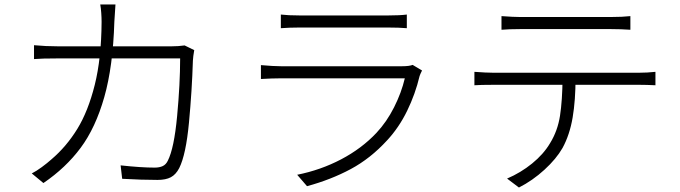

<svg xmlns="http://www.w3.org/2000/svg" viewBox="-20 -799 3040 858"><path d="M491 -702Q485 -502 446 -365Q407 -228 340.5 -138.5Q274 -49 174 19L122 -24Q142 -34 166.5 -52Q191 -70 210 -87Q277 -144 325.5 -223Q374 -302 403.5 -420Q433 -538 434 -701Q434 -719 432.5 -741Q431 -763 428 -779H496Q494 -741 491 -702ZM842 -528Q838 -395 824.5 -251.5Q811 -108 781 -48Q766 -19 743.5 -7Q721 5 684 5Q614 5 526 0L519 -60Q611 -50 671 -50Q693 -50 707.5 -57Q722 -64 730 -81Q758 -136 771.5 -280Q785 -424 785 -538H240Q165 -538 132 -535V-597Q185 -592 239 -592H747Q777 -592 805 -596L848 -575Q843 -547 842 -528Z M1318 -730H1716Q1767 -730 1798 -734V-673Q1764 -676 1714 -676H1318Q1274 -676 1235 -673V-734Q1268 -730 1318 -730ZM1855 -459Q1836 -379 1799.5 -304Q1763 -229 1710 -172Q1636 -91 1547.5 -43.5Q1459 4 1352 33L1308 -18Q1413 -39 1504.5 -87Q1596 -135 1662 -205Q1708 -254 1741 -319.5Q1774 -385 1789 -449H1235Q1197 -449 1146 -446V-508Q1203 -503 1235 -503H1777Q1809 -503 1824 -509L1866 -484Q1857 -466 1855 -459Z M2304 -723H2710Q2761 -723 2797 -727V-666Q2755 -669 2710 -669H2305Q2256 -669 2221 -666V-727Q2275 -723 2304 -723ZM2183 -474H2837Q2854 -474 2872.5 -475Q2891 -476 2909 -478V-418Q2869 -420 2837 -420H2183Q2128 -420 2100 -418V-478Q2154 -474 2183 -474ZM2494 -138Q2466 -89 2413 -40.5Q2360 8 2299 39L2246 -1Q2307 -27 2358 -68.5Q2409 -110 2438 -159Q2472 -214 2482.5 -281.5Q2493 -349 2494 -451H2552Q2552 -351 2539 -274Q2526 -197 2494 -138Z"/></svg>

Font: 寒蝉端黑体 Light
Style: Regular
Weight: 300
Designer: ChillDuanSans {Warren2060}; 
Source Han Sans {Ryoko NISHIZUKA 西塚涼子 (kana, bopomofo & ideographs); Paul D. Hunt (Latin, G
Foundry: ChillType&Adobe
Version: Version 1.300;Glyphs 3.3 (3306)